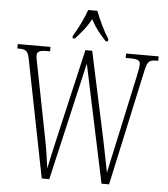

<svg xmlns="http://www.w3.org/2000/svg" viewBox="-61 -985 910 1040"><g transform="rotate(5 394.5 -465.5)"><path d="M305 -784V-771H318C352 -809 378 -838 402 -884C425 -838 450 -809 485 -771H498V-784C473 -822 443 -886 426 -931H376C361 -886 329 -822 305 -784ZM78 -640 205 0H246L394 -641L530 0H571L709 -634C721 -685 731 -690 773 -690H778V-714H601V-690H625C672 -690 680 -681 680 -660C680 -646 675 -623 668 -589L588 -220C575 -164 563 -103 554 -62C545 -110 535 -159 522 -223L417 -713H380L264 -211C251 -155 241 -111 230 -57C222 -113 218 -147 206 -209L131 -591C125 -624 119 -647 119 -660C119 -680 127 -690 173 -690H190V-714H12V-690H17C57 -690 69 -684 78 -640Z"/></g></svg>

Font: Noto Serif Tamil ExtraCondensed ExtraLight
Style: Regular
Weight: 200
Width: 2
Designer: Indian Type Foundry, Tom Grace, and the Monotype Design Team
Foundry: Monotype Imaging Inc.
Version: Version 2.004